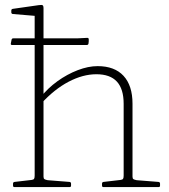

<svg xmlns="http://www.w3.org/2000/svg" viewBox="-20 -761 687 781"><path d="M121 0V-576H157V0ZM483 -339Q483 -399 455.5 -429Q428 -459 372 -459Q317 -459 259 -428.5Q201 -398 148 -340L145 -365Q174 -402 213.5 -430.5Q253 -459 296 -475.5Q339 -492 377 -492Q446 -492 482.5 -452.5Q519 -413 519 -339V0H483ZM39 0Q33 0 33 -6V-14Q33 -20 39 -21L108 -29Q116 -30 118.5 -33.5Q121 -37 121 -47V-180H157V-43Q157 -35 160.5 -32.5Q164 -30 174 -28L263 -21Q269 -20 269 -14V-6Q269 0 263 0ZM121 -576V-720L140 -695L32 -704Q26 -705 26 -711V-718Q26 -724 32 -725L137 -740Q150 -742 153.5 -739.5Q157 -737 157 -729V-576ZM401 0Q395 0 395 -6V-14Q395 -20 401 -21L470 -29Q478 -30 480.5 -33.5Q483 -37 483 -47V-180H519V-43Q519 -35 522.5 -32.5Q526 -30 536 -28L625 -21Q631 -20 631 -14V-6Q631 0 625 0ZM29 -578Q23 -578 24 -584L27 -599Q28 -605 34 -605H294L335 -607Q341 -607 341 -601Q341 -597 341 -593Q341 -589 340 -584Q339 -578 333 -578Z"/></svg>

Font: Hahmlet Thin
Style: Regular
Weight: 250
Version: Version 1.002